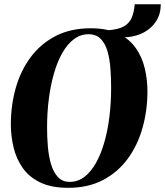

<svg xmlns="http://www.w3.org/2000/svg" viewBox="-20 -888 790 920"><path d="M306.5 12Q225.5 12 172.2 -14Q119 -40 88.5 -83.8Q58 -127.5 45 -181.8Q32 -236 32 -292Q32 -383.5 55.5 -466.5Q79 -549.5 126.8 -613.8Q174.5 -678 246.2 -715.2Q318 -752.5 414.5 -752.5Q494.5 -752.5 547.5 -726.8Q600.5 -701 630.8 -657.5Q661 -614 673.8 -560.2Q686.5 -506.5 686.5 -451Q686.5 -359 663 -275.5Q639.5 -192 592 -127.2Q544.5 -62.5 473.2 -25.2Q402 12 306.5 12ZM314 -16.5Q352.5 -16.5 383.8 -40Q415 -63.5 439 -105.8Q463 -148 479.5 -204.8Q496 -261.5 504.2 -328.2Q512.5 -395 512.5 -467Q512.5 -512.5 509.2 -558Q506 -603.5 495.5 -641Q485 -678.5 463 -701.2Q441 -724 404 -724Q366 -724 334.5 -700.5Q303 -677 279 -635Q255 -593 238.8 -536.8Q222.5 -480.5 214 -414.2Q205.5 -348 205.5 -276.5Q205.5 -230 209.5 -184Q213.5 -138 225 -100Q236.5 -62 258 -39.2Q279.5 -16.5 314 -16.5ZM625.5 -867.5H750.5Q750 -819.5 727.8 -785.8Q705.5 -752 669.5 -732.8Q633.5 -713.5 589.8 -710Q546 -706.5 502 -719L496 -743Q548 -746.5 574.5 -762.2Q601 -778 611.8 -804.5Q622.5 -831 625.5 -867.5Z"/></svg>

Font: Merriweather 144pt ExtraBold
Style: Italic
Weight: 800
Italic angle: -7.8°
Version: Version 2.101